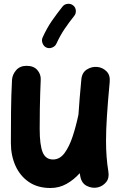

<svg xmlns="http://www.w3.org/2000/svg" viewBox="-20 -905 629 999"><path d="M550.8 -478.5Q541 -374 536.4 -301.3Q531.7 -228.5 531.7 -173.3Q531.7 -127.4 534.7 -89.1Q537.6 -50.8 543.9 -11.7Q549.3 22 532.2 42.7Q515.1 63.5 489.7 69.8Q460.9 76.7 432.4 62.7Q403.8 48.8 397.5 11.2Q396 3.4 395 -3.9Q363.8 30.8 325.7 52Q287.6 73.2 242.7 73.2Q176.3 73.2 130.4 42Q84.5 10.7 60.5 -42.5Q36.6 -95.7 36.6 -161.1Q36.6 -239.7 37.4 -323.5Q38.1 -407.2 42.5 -489.7Q44.4 -517.1 64 -539.8Q83.5 -562.5 118.7 -562.5Q155.3 -562.5 174.3 -540.5Q193.4 -518.6 191.9 -489.7Q190.4 -454.1 189.2 -418.5Q188 -382.8 187.3 -338.9Q186.5 -294.9 186.5 -234.4Q186.5 -150.9 201.9 -113Q217.3 -75.2 255.9 -75.2Q291 -75.2 315.7 -108.4Q340.3 -141.6 357.9 -194.8Q375.5 -248 388.2 -308.6Q390.6 -348.1 394.5 -393.6Q398.4 -439 403.3 -492.2Q406.7 -527.8 432.4 -543.7Q458 -559.6 486.3 -556.6Q513.2 -554.2 533.7 -534.4Q554.2 -514.6 550.8 -478.5ZM360.4 -877Q373 -867.2 374.5 -850.8Q376 -834.5 366.2 -822.3Q338.9 -788.1 316.2 -754.6Q293.5 -721.2 273.4 -677.7Q267.1 -663.6 251.2 -657.5Q235.4 -651.4 221.2 -657.7Q207.5 -664.1 201.4 -679.9Q195.3 -695.8 201.7 -710Q224.6 -760.3 251.2 -798.3Q277.8 -836.4 305.2 -870.6Q314.9 -883.3 331.5 -885Q348.1 -886.7 360.4 -877Z"/></svg>

Font: Mikhak ExtraBold
Style: Regular
Weight: 800
Designer: Amin Abedi
Version: Version 3.3